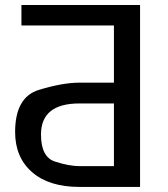

<svg xmlns="http://www.w3.org/2000/svg" viewBox="-20 -737 661 757"><path d="M293 -329.1Q141.6 -329.1 141.6 -206.5Q141.6 -117.7 197 -99.9Q252.4 -82 293.5 -82H429.2V-329.1ZM429.2 -411.1V-636.7H64.5V-717.3H532.2V0H293.5Q173.3 0 106.4 -58.3Q39.6 -116.7 39.6 -216.3Q39.6 -354 133.3 -382.6Q227.1 -411.1 293 -411.1Z"/></svg>

Font: Lato-Medium
Style: Regular
Weight: 500
Designer: Lukasz Dziedzic
Foundry: tyPoland Lukasz Dziedzic
Version: Version 2.006; 2014-01-15